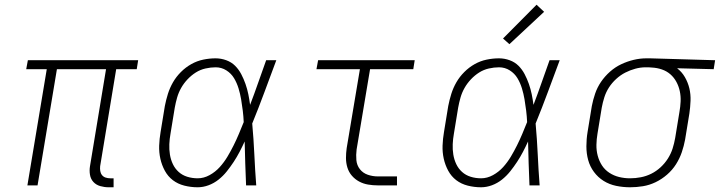

<svg xmlns="http://www.w3.org/2000/svg" viewBox="-20 -785 3048 813"><path d="M440 8Q422 8 404.5 3Q387 -2 375.5 -14.5Q364 -27 361 -45Q358 -63 361 -81L429 -492H221L139 0H96L178 -492H91L98 -530H565L559 -492H472L404 -81Q403 -71 404.5 -61Q406 -51 412 -43.5Q418 -36 427.5 -33Q437 -30 447 -30H461V8Z M817 8Q788 8 760.5 1Q733 -6 712 -22Q691 -38 678 -62Q665 -86 659 -113Q653 -140 654 -168.5Q655 -197 660 -226L678 -336Q683 -362 691 -387.5Q699 -413 712.5 -436.5Q726 -460 746 -480Q766 -500 790 -513.5Q814 -527 840.5 -532.5Q867 -538 893 -538Q916 -538 938 -530Q960 -522 975.5 -506.5Q991 -491 1001.5 -471Q1012 -451 1019.5 -429.5Q1027 -408 1031.5 -386Q1036 -364 1039 -341Q1057 -388 1073.5 -435.5Q1090 -483 1107 -530H1150Q1125 -463 1100 -395.5Q1075 -328 1048 -262Q1054 -196 1057 -130.5Q1060 -65 1065 0H1022Q1020 -46 1018.5 -93Q1017 -140 1016 -186Q1006 -164 994.5 -142Q983 -120 969.5 -99.5Q956 -79 940.5 -59.5Q925 -40 905.5 -24.5Q886 -9 863 -0.5Q840 8 817 8ZM817 -30Q843 -30 867.5 -43.5Q892 -57 910.5 -77.5Q929 -98 943 -121.5Q957 -145 969 -169Q981 -193 991.5 -218Q1002 -243 1012 -268Q1011 -292 1008 -316.5Q1005 -341 1001 -364.5Q997 -388 990 -411Q983 -434 971 -454Q959 -474 938.5 -487Q918 -500 893 -500Q872 -500 850 -495Q828 -490 809 -478Q790 -466 774 -449Q758 -432 747 -412.5Q736 -393 730 -372Q724 -351 720 -329L702 -219Q698 -197 697 -174.5Q696 -152 699.5 -130.5Q703 -109 712 -90Q721 -71 736.5 -57Q752 -43 773 -36.5Q794 -30 817 -30Z M1580 0Q1559 0 1538.5 -3.5Q1518 -7 1500.5 -16.5Q1483 -26 1470 -41Q1457 -56 1451 -75.5Q1445 -95 1445 -116Q1445 -137 1448 -158L1504 -492H1320L1327 -530H1736L1730 -492H1547L1490 -152Q1487 -129 1489 -107Q1491 -85 1504 -68.5Q1517 -52 1537.5 -45Q1558 -38 1580 -38H1661V0Z M2017 8Q1988 8 1960.5 1Q1933 -6 1912 -22Q1891 -38 1878 -62Q1865 -86 1859 -113Q1853 -140 1854 -168.5Q1855 -197 1860 -226L1878 -336Q1883 -362 1891 -387.5Q1899 -413 1912.5 -436.5Q1926 -460 1946 -480Q1966 -500 1990 -513.5Q2014 -527 2040.5 -532.5Q2067 -538 2093 -538Q2116 -538 2138 -530Q2160 -522 2175.5 -506.5Q2191 -491 2201.5 -471Q2212 -451 2219.5 -429.5Q2227 -408 2231.5 -386Q2236 -364 2239 -341Q2257 -388 2273.5 -435.5Q2290 -483 2307 -530H2350Q2325 -463 2300 -395.5Q2275 -328 2248 -262Q2254 -196 2257 -130.5Q2260 -65 2265 0H2222Q2220 -46 2218.5 -93Q2217 -140 2216 -186Q2206 -164 2194.5 -142Q2183 -120 2169.5 -99.5Q2156 -79 2140.5 -59.5Q2125 -40 2105.5 -24.5Q2086 -9 2063 -0.5Q2040 8 2017 8ZM2017 -30Q2043 -30 2067.5 -43.5Q2092 -57 2110.5 -77.5Q2129 -98 2143 -121.5Q2157 -145 2169 -169Q2181 -193 2191.5 -218Q2202 -243 2212 -268Q2211 -292 2208 -316.5Q2205 -341 2201 -364.5Q2197 -388 2190 -411Q2183 -434 2171 -454Q2159 -474 2138.5 -487Q2118 -500 2093 -500Q2072 -500 2050 -495Q2028 -490 2009 -478Q1990 -466 1974 -449Q1958 -432 1947 -412.5Q1936 -393 1930 -372Q1924 -351 1920 -329L1902 -219Q1898 -197 1897 -174.5Q1896 -152 1899.5 -130.5Q1903 -109 1912 -90Q1921 -71 1936.5 -57Q1952 -43 1973 -36.5Q1994 -30 2017 -30ZM2137 -598 2110 -622 2252 -765 2284 -735Z M2648 8Q2618 8 2589 2Q2560 -4 2536 -19Q2512 -34 2495 -57Q2478 -80 2470.5 -107.5Q2463 -135 2463 -165.5Q2463 -196 2468 -226L2486 -336Q2491 -362 2500 -388.5Q2509 -415 2525 -438.5Q2541 -462 2563 -481.5Q2585 -501 2610.5 -513Q2636 -525 2663 -531.5Q2690 -538 2717 -538Q2721 -538 2725 -538Q2729 -538 2733 -538L3008 -530L3002 -492L2847 -496Q2867 -481 2880 -458.5Q2893 -436 2899 -411Q2905 -386 2904 -358.5Q2903 -331 2899 -304L2881 -194Q2876 -167 2867 -140.5Q2858 -114 2842.5 -89.5Q2827 -65 2804.5 -45.5Q2782 -26 2756 -13.5Q2730 -1 2702.5 3.5Q2675 8 2648 8ZM2648 -30Q2671 -30 2694 -34.5Q2717 -39 2738 -49.5Q2759 -60 2777 -76.5Q2795 -93 2808 -113.5Q2821 -134 2828 -156Q2835 -178 2839 -201L2857 -311Q2861 -333 2862 -355.5Q2863 -378 2858.5 -399Q2854 -420 2844 -438.5Q2834 -457 2818.5 -470.5Q2803 -484 2782.5 -491Q2762 -498 2740 -499L2726 -500Q2723 -500 2720 -500Q2717 -500 2714 -500Q2692 -500 2670 -494Q2648 -488 2627.5 -477.5Q2607 -467 2589 -450.5Q2571 -434 2558.5 -414.5Q2546 -395 2539 -373Q2532 -351 2528 -329L2510 -219Q2506 -196 2505.5 -172Q2505 -148 2511 -125.5Q2517 -103 2529 -84.5Q2541 -66 2560 -53.5Q2579 -41 2601.5 -35.5Q2624 -30 2648 -30Z"/></svg>

Font: Iosevka Curly XLtExObl
Style: Regular
Weight: 200
Width: 7
Italic angle: -9°
Monospace: yes
Designer: Belleve Invis
Foundry: Belleve Invis
Version: Version 11.0.1; ttfautohint (v1.8.3)